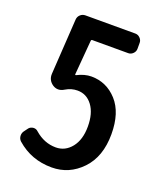

<svg xmlns="http://www.w3.org/2000/svg" viewBox="-135 -808 771 908"><g transform="rotate(20 250.0 -354.0)"><path d="M232.4 11.7Q129.9 11.7 55.7 -53.7Q43.9 -64.5 43.9 -81.1Q43.9 -94.7 52.7 -105.5L66.4 -124Q75.2 -133.8 88.9 -134.8Q102.5 -135.7 112.3 -126Q160.2 -84 218.8 -84Q265.6 -84 296.9 -123Q328.1 -162.1 328.1 -228.5Q328.1 -294.9 299.3 -333.5Q270.5 -372.1 224.6 -372.1Q193.4 -372.1 166 -355.5Q150.4 -345.7 135.7 -345.7Q122.1 -345.7 109.4 -353.5Q81.1 -372.1 83 -405.3L100.6 -684.6Q101.6 -699.2 112.3 -709Q123 -718.8 137.7 -718.8H388.7Q402.3 -718.8 412.6 -708.5Q422.9 -698.2 422.9 -684.6V-654.3Q422.9 -640.6 412.6 -630.4Q402.3 -620.1 388.7 -620.1H207Q203.1 -620.1 202.1 -615.2L187.5 -440.4Q187.5 -438.5 188.5 -438Q189.5 -437.5 191.4 -437.5Q229.5 -457 263.7 -457Q339.8 -457 392.6 -398.9Q445.3 -340.8 445.3 -232.4Q445.3 -119.1 382.8 -53.7Q320.3 11.7 232.4 11.7Z"/></g></svg>

Font: Gen Jyuu Gothic L Monospace Medium
Style: Regular
Weight: 500
Designer: [Source Han Sans]
Ryoko NISHIZUKA  (kana & ideographs); Paul D. Hunt (Latin, Greek & Cyrillic); Wenlong ZHANG  (bopomofo
Version: Version 1.002.20150607